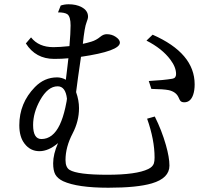

<svg xmlns="http://www.w3.org/2000/svg" viewBox="-20 -838 1020 903"><path d="M265.6 -812Q283.7 -817.9 302.7 -817.9Q338.4 -817.9 363.3 -804.7Q394 -788.6 394 -759.8Q394 -750 387.2 -733.4Q377.9 -711.4 369.6 -631.8Q388.7 -635.7 409.7 -642.1Q432.6 -648.9 451.7 -665Q466.3 -677.2 481.9 -677.2Q505.9 -677.2 524.4 -664.6Q543.9 -651.4 543.9 -637.7Q543.9 -597.7 360.8 -570.8L359.9 -563.5Q345.2 -464.4 337.9 -404.8Q351.6 -366.2 351.6 -329.6Q351.6 -268.1 321.8 -210.9Q288.1 -146.5 288.1 -85.4Q288.1 -50.8 307.1 -39.1Q344.7 -16.1 484.4 -16.1Q621.6 -16.1 677.2 -43Q698.2 -53.2 703.6 -69.3Q707 -80.1 707 -96.7Q707 -180.7 671.9 -279.8L708 -290Q740.2 -226.1 760.3 -155.8Q776.9 -97.2 776.9 -59.1Q776.9 0 694.3 24.4Q625 44.9 489.7 44.9Q344.2 44.9 276.9 14.2Q250.5 1.5 239.7 -18.1Q230 -36.6 230 -69.8Q230 -112.8 252.9 -165Q208.5 -127 165.5 -127Q122.6 -127 95.7 -162.1Q70.8 -193.8 70.8 -249Q70.8 -353 144 -428.2Q188.5 -474.1 248.5 -474.1Q269.5 -474.1 290 -462.9L290.5 -469.7L293.9 -497.6L297.4 -526.9L300.8 -556.6L301.8 -564Q272 -561 234.9 -561Q147.5 -561 101.6 -633.8L126 -662.1Q162.1 -616.2 231.4 -616.2Q259.8 -616.2 306.6 -621.1Q312 -684.6 312 -718.3Q312 -759.8 296.9 -771Q284.2 -779.8 252.9 -779.8ZM294.9 -374Q288.1 -432.1 251 -432.1Q205.1 -432.1 168.5 -366.7Q135.7 -307.6 135.7 -250Q135.7 -184.1 174.8 -184.1Q229 -184.1 261.2 -251.5Q276.4 -283.7 287.1 -331.1Q295.4 -369.6 294.9 -374ZM679.7 -457Q751 -460.9 791 -467.8Q808.1 -470.7 808.1 -489.7Q808.1 -522 781.2 -557.6Q742.7 -609.4 668.9 -647L697.8 -674.8Q895.5 -587.9 895.5 -441.4Q895.5 -412.1 888.2 -391.6Q876 -356.9 846.7 -356.9Q834.5 -356.9 828.6 -363.3Q825.2 -367.2 819.8 -379.9Q808.1 -406.2 773.4 -414.1Q749 -418.9 691.9 -419.9Z"/></svg>

Font: BIZ UDPMincho
Style: Regular
Weight: 400
Designer: TypeBank Co., Ltd.
Foundry: Morisawa Inc.
Version: Version 1.06